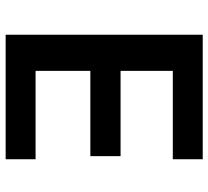

<svg xmlns="http://www.w3.org/2000/svg" viewBox="-49 -689 738 680"><g transform="rotate(90 320.0 -349.0)"><path d="M103 0V-698H544V-592H231V-407H533V-300H231V-106H544V0Z"/></g></svg>

Font: Writer SemiBold
Style: Regular
Weight: 600
Monospace: yes
Designer: Mike Abbink, Paul van der Laan, Pieter van Rosmalen
Foundry: Bold Monday
Version: Version 2.001 2020